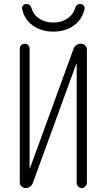

<svg xmlns="http://www.w3.org/2000/svg" viewBox="-20 -952 540 972"><path d="M108.4 0Q97.7 0 88.9 -8.3Q80.1 -16.6 80.1 -28.3V-705.1Q80.1 -715.8 86.9 -723.1Q93.8 -730.5 105 -730.5Q116.2 -730.5 123 -723.1Q129.9 -715.8 129.9 -705.1V-100.6Q129.9 -99.6 130.9 -99.6Q131.8 -99.6 131.8 -100.6L351.6 -703.1Q361.3 -730.5 390.6 -730.5Q402.3 -730.5 411.1 -721.7Q419.9 -712.9 419.9 -701.2V-26.4Q419.9 -16.6 412.1 -8.3Q404.3 0 394 0Q383.8 0 376 -7.8Q368.2 -15.6 368.2 -26.4V-628.9Q368.2 -629.9 367.2 -629.9Q366.2 -629.9 366.2 -628.9L146.5 -26.4Q136.7 0 108.4 0ZM385.7 -931.6Q395.5 -931.6 402.3 -925.3Q409.2 -918.9 408.2 -909.2Q399.4 -857.4 356.4 -824.7Q313.5 -792 250 -792Q186.5 -792 143.6 -824.7Q100.6 -857.4 91.8 -909.2Q90.8 -918.9 97.2 -925.3Q103.5 -931.6 114.3 -931.6Q133.8 -931.6 140.6 -908.2Q149.4 -877 179.2 -857.4Q209 -837.9 250 -837.9Q291 -837.9 320.3 -857.4Q349.6 -877 359.4 -908.2Q366.2 -931.6 385.7 -931.6Z"/></svg>

Font: Rounded Mgen+ 1mn light
Style: Regular
Weight: 200
Designer: [Source Han Sans]
Ryoko NISHIZUKA  (kana & ideographs); Paul D. Hunt (Latin, Greek & Cyrillic); Wenlong ZHANG  (bopomofo
Version: Version 1.059.20150602